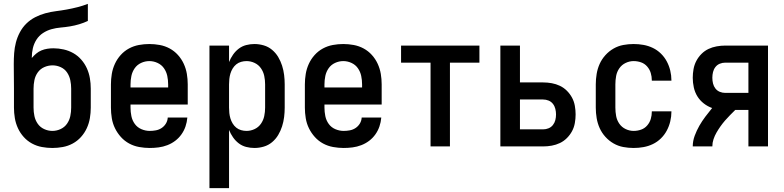

<svg xmlns="http://www.w3.org/2000/svg" viewBox="-20 -755 4040 990"><path d="M250 8Q223 8 196 3Q169 -2 145 -15Q121 -28 102.5 -48.5Q84 -69 72.5 -94Q61 -119 56.5 -146Q52 -173 52 -200V-298Q52 -330 51.5 -361.5Q51 -393 51 -424Q51 -453 53 -481Q55 -509 62 -536Q69 -563 82.5 -588.5Q96 -614 116 -633.5Q136 -653 161 -666Q186 -679 213.5 -686.5Q241 -694 269 -697.5Q297 -701 324.5 -706Q352 -711 379.5 -718Q407 -725 433 -735V-647Q412 -637 388.5 -630Q365 -623 341 -619Q317 -615 293 -613Q269 -611 245.5 -604.5Q222 -598 201.5 -584.5Q181 -571 168 -550.5Q155 -530 149.5 -506.5Q144 -483 144 -458Q144 -458 144 -457Q144 -456 144 -456Q154 -468 166.5 -478.5Q179 -489 193.5 -495Q208 -501 223.5 -503.5Q239 -506 255 -506Q282 -506 308.5 -500Q335 -494 358 -481Q381 -468 399 -447.5Q417 -427 428 -402.5Q439 -378 443.5 -351.5Q448 -325 448 -298V-200Q448 -173 443.5 -146Q439 -119 427.5 -94Q416 -69 397.5 -48.5Q379 -28 355 -15Q331 -2 304 3Q277 8 250 8ZM250 -80Q272 -80 292.5 -89.5Q313 -99 325.5 -117Q338 -135 342.5 -156.5Q347 -178 347 -200V-298Q347 -320 342.5 -341.5Q338 -363 326 -381Q314 -399 293.5 -408.5Q273 -418 251 -418Q229 -418 208.5 -409Q188 -400 175 -382Q162 -364 157.5 -342Q153 -320 153 -298V-200Q153 -178 157.5 -156.5Q162 -135 174.5 -117Q187 -99 207.5 -89.5Q228 -80 250 -80Z M752 8Q725 8 697.5 3Q670 -2 646 -15Q622 -28 603.5 -48.5Q585 -69 573 -93.5Q561 -118 556.5 -145.5Q552 -173 552 -200V-320Q552 -347 556.5 -374Q561 -401 572.5 -426Q584 -451 602.5 -471.5Q621 -492 645 -505Q669 -518 696 -523Q723 -528 750 -528Q777 -528 804 -523Q831 -518 855 -505Q879 -492 897.5 -471.5Q916 -451 927.5 -426Q939 -401 943.5 -374Q948 -347 948 -320V-216H653V-200Q653 -178 657.5 -156Q662 -134 675 -116Q688 -98 709 -89Q730 -80 752 -80Q768 -80 784 -83Q800 -86 813.5 -95Q827 -104 835.5 -118Q844 -132 845 -149H946Q944 -125 936.5 -103Q929 -81 915.5 -62Q902 -43 883.5 -29Q865 -15 843 -6.5Q821 2 798 5Q775 8 752 8ZM847 -304V-320Q847 -342 842.5 -363.5Q838 -385 825.5 -403Q813 -421 792.5 -430.5Q772 -440 750 -440Q728 -440 707.5 -430.5Q687 -421 674.5 -403Q662 -385 657.5 -363.5Q653 -342 653 -320V-304Z M1060 215V-520H1161V-435Q1169 -455 1181.5 -473Q1194 -491 1211 -504Q1228 -517 1249 -522.5Q1270 -528 1292 -528Q1316 -528 1340 -521Q1364 -514 1383 -498Q1402 -482 1414.5 -461Q1427 -440 1434.5 -416.5Q1442 -393 1445 -368.5Q1448 -344 1448 -320V-200Q1448 -176 1445 -151.5Q1442 -127 1434.5 -103.5Q1427 -80 1414.5 -59Q1402 -38 1383 -22Q1364 -6 1340 1Q1316 8 1292 8Q1270 8 1249 2.5Q1228 -3 1211 -16Q1194 -29 1181.5 -47Q1169 -65 1161 -85V215ZM1251 -80Q1273 -80 1293 -89.5Q1313 -99 1325.5 -117Q1338 -135 1342.5 -156.5Q1347 -178 1347 -200V-320Q1347 -342 1342.5 -363.5Q1338 -385 1325.5 -403Q1313 -421 1293 -430.5Q1273 -440 1251 -440Q1237 -440 1223 -436Q1209 -432 1198 -423Q1187 -414 1179.5 -401.5Q1172 -389 1168 -375.5Q1164 -362 1162.5 -348Q1161 -334 1161 -320V-200Q1161 -186 1162.5 -172Q1164 -158 1168 -144.5Q1172 -131 1179.5 -118.5Q1187 -106 1198 -97Q1209 -88 1223 -84Q1237 -80 1251 -80Z M1752 8Q1725 8 1697.5 3Q1670 -2 1646 -15Q1622 -28 1603.5 -48.5Q1585 -69 1573 -93.5Q1561 -118 1556.5 -145.5Q1552 -173 1552 -200V-320Q1552 -347 1556.5 -374Q1561 -401 1572.5 -426Q1584 -451 1602.5 -471.5Q1621 -492 1645 -505Q1669 -518 1696 -523Q1723 -528 1750 -528Q1777 -528 1804 -523Q1831 -518 1855 -505Q1879 -492 1897.5 -471.5Q1916 -451 1927.5 -426Q1939 -401 1943.5 -374Q1948 -347 1948 -320V-216H1653V-200Q1653 -178 1657.5 -156Q1662 -134 1675 -116Q1688 -98 1709 -89Q1730 -80 1752 -80Q1768 -80 1784 -83Q1800 -86 1813.5 -95Q1827 -104 1835.5 -118Q1844 -132 1845 -149H1946Q1944 -125 1936.5 -103Q1929 -81 1915.5 -62Q1902 -43 1883.5 -29Q1865 -15 1843 -6.5Q1821 2 1798 5Q1775 8 1752 8ZM1847 -304V-320Q1847 -342 1842.5 -363.5Q1838 -385 1825.5 -403Q1813 -421 1792.5 -430.5Q1772 -440 1750 -440Q1728 -440 1707.5 -430.5Q1687 -421 1674.5 -403Q1662 -385 1657.5 -363.5Q1653 -342 1653 -320V-304Z M2200 0V-432H2048V-520H2452V-432H2300V0Z M2560 0V-520H2661V-330H2780Q2803 -330 2825 -326Q2847 -322 2867 -312.5Q2887 -303 2903 -287Q2919 -271 2929.5 -251.5Q2940 -232 2944 -209.5Q2948 -187 2948 -165Q2948 -143 2944 -120.5Q2940 -98 2929.5 -78.5Q2919 -59 2903 -43Q2887 -27 2867 -17.5Q2847 -8 2825 -4Q2803 0 2780 0ZM2661 -88H2780Q2795 -88 2808.5 -93.5Q2822 -99 2831 -110.5Q2840 -122 2843.5 -136Q2847 -150 2847 -165Q2847 -179 2843.5 -193.5Q2840 -208 2831 -219.5Q2822 -231 2808.5 -236.5Q2795 -242 2780 -242H2661Z M3247 8Q3220 8 3193.5 3Q3167 -2 3143.5 -15.5Q3120 -29 3101.5 -49.5Q3083 -70 3072 -94.5Q3061 -119 3056.5 -146Q3052 -173 3052 -200V-320Q3052 -347 3056.5 -374Q3061 -401 3072 -425.5Q3083 -450 3101.5 -470.5Q3120 -491 3143.5 -504.5Q3167 -518 3193.5 -523Q3220 -528 3247 -528Q3273 -528 3298 -523.5Q3323 -519 3346 -508Q3369 -497 3387.5 -479Q3406 -461 3418 -438.5Q3430 -416 3436 -391Q3442 -366 3442 -341Q3442 -341 3442 -340.5Q3442 -340 3442 -339H3341Q3341 -339 3341 -339.5Q3341 -340 3341 -340Q3341 -360 3335.5 -378.5Q3330 -397 3317 -412Q3304 -427 3285.5 -433.5Q3267 -440 3247 -440Q3226 -440 3206 -430.5Q3186 -421 3173.5 -403Q3161 -385 3157 -363.5Q3153 -342 3153 -320V-200Q3153 -178 3157 -156.5Q3161 -135 3173.5 -117Q3186 -99 3206 -89.5Q3226 -80 3247 -80Q3267 -80 3285.5 -86.5Q3304 -93 3317 -108Q3330 -123 3335.5 -141.5Q3341 -160 3341 -180Q3341 -180 3341 -180.5Q3341 -181 3341 -181H3442Q3442 -180 3442 -179.5Q3442 -179 3442 -179Q3442 -154 3436 -129Q3430 -104 3418 -81.5Q3406 -59 3387.5 -41Q3369 -23 3346 -12Q3323 -1 3298 3.5Q3273 8 3247 8Z M3552 0Q3552 -28 3562 -55Q3572 -82 3586 -106.5Q3600 -131 3617 -153.5Q3634 -176 3652 -198Q3629 -206 3609 -221.5Q3589 -237 3576 -258Q3563 -279 3557.5 -304Q3552 -329 3552 -354Q3552 -376 3556 -398.5Q3560 -421 3570.5 -441Q3581 -461 3597 -477Q3613 -493 3633 -502.5Q3653 -512 3675.5 -516Q3698 -520 3720 -520H3940V0H3839V-188H3771Q3758 -175 3744.5 -161.5Q3731 -148 3718.5 -133.5Q3706 -119 3695 -103.5Q3684 -88 3674.5 -71.5Q3665 -55 3659 -37Q3653 -19 3653 0ZM3720 -276H3839V-432H3720Q3705 -432 3691.5 -426.5Q3678 -421 3669 -409.5Q3660 -398 3656.5 -383.5Q3653 -369 3653 -354Q3653 -339 3656.5 -324.5Q3660 -310 3669 -298.5Q3678 -287 3691.5 -281.5Q3705 -276 3720 -276Z"/></svg>

Font: Zed Mono Semibold
Style: Regular
Weight: 600
Monospace: yes
Designer: Belleve Invis
Foundry: Belleve Invis
Version: Version 1.0.0; ttfautohint (v1.8.4)